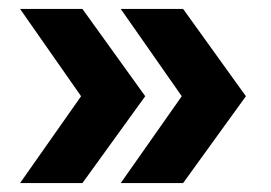

<svg xmlns="http://www.w3.org/2000/svg" viewBox="-20 -485 608 431"><path d="M25 -74 162 -269 25 -465H165L306 -269L165 -74ZM251 -74 388 -269 251 -465H391L532 -269L391 -74Z"/></svg>

Font: Montserrat-Bold
Style: Bold
Weight: 700
Version: Version 7.200